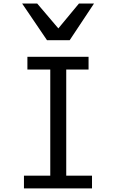

<svg xmlns="http://www.w3.org/2000/svg" viewBox="-20 -1038 640 1058"><path d="M112 -70H257V-655H131V-725H468V-655H345V-70H487V0H112ZM102 -1018.5H185L301.5 -881.5L415 -1018.5H498L364 -816.5H239Z"/></svg>

Font: JuliaMono
Style: Regular
Weight: 400
Monospace: yes
Designer: cormullion
Foundry: corm
Version: Version 0.055; ttfautohint (v1.8.4)